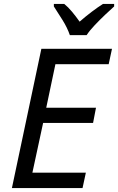

<svg xmlns="http://www.w3.org/2000/svg" viewBox="-20 -964 605 984"><path d="M41 0 192 -714H554L537 -635H264L217 -412H472L457 -334H201L146 -79H420L403 0ZM338 -784Q325 -822 300 -862Q275 -902 256 -931V-944H309Q329 -928 349 -904Q369 -880 388 -853Q419 -880 450 -903.5Q481 -927 508 -944H565V-931Q548 -916 520 -889.5Q492 -863 465.5 -835Q439 -807 424 -784Z"/></svg>

Font: Noto Sans
Style: Italic
Weight: 400
Italic angle: -12°
Designer: Monotype Design Team
Foundry: Monotype Imaging Inc.
Version: Version 2.013; ttfautohint (v1.8.4.7-5d5b)